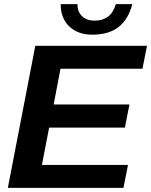

<svg xmlns="http://www.w3.org/2000/svg" viewBox="-20 -910 732 930"><path d="M18 0 151 -688H692L670 -577H273L240 -404H607L585 -292H218L183 -111H600L578 0ZM427 -742Q358 -742 316 -781.5Q274 -821 274 -890H355Q355 -854 377 -832Q399 -810 438 -810Q476 -810 502 -828.5Q528 -847 541 -890H621Q601 -815 553.5 -778.5Q506 -742 427 -742Z"/></svg>

Font: Libra Sans Modern
Style: Bold Italic
Weight: 700
Italic angle: -12°
Foundry: Stefan Peev, Context Ltd
Version: Version 1.000